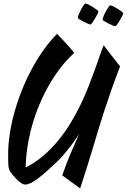

<svg xmlns="http://www.w3.org/2000/svg" viewBox="-20 -953 715 1083"><path d="M331.1 36.1Q356.4 -37.1 380.9 -93.5Q405.3 -149.9 426.3 -196.8Q402.3 -160.6 381.6 -133.3Q360.8 -106 345.2 -87.4Q326.7 -65.4 311 -49.8Q273.9 -14.2 244.9 11.7Q215.8 37.6 193.1 54.4Q170.4 71.3 153.3 79.6Q136.2 87.9 123 87.9Q112.8 87.9 101.3 80.8Q89.8 73.7 78.9 63.2Q67.9 52.7 58.1 41Q48.3 29.3 41 20Q28.8 4.4 27.3 -20.5Q25.9 -45.4 25.9 -82Q25.9 -138.2 35.4 -199.7Q44.9 -261.2 62.5 -323.5Q80.1 -385.7 105 -447.5Q129.9 -509.3 160.6 -566.2Q191.4 -623 227.1 -672.9Q262.7 -722.7 301.8 -762.2Q312 -751.5 325.2 -737.5Q338.4 -723.6 351.8 -709Q365.2 -694.3 377.7 -679.9Q390.1 -665.5 398.9 -654.8Q357.4 -617.2 321 -570.1Q284.7 -522.9 254.4 -469.5Q224.1 -416 200.2 -358.2Q176.3 -300.3 159.9 -241Q143.6 -181.6 134.5 -122.6Q125.5 -63.5 125 -8.3Q179.2 -35.6 224.6 -74.7Q270 -113.8 307.9 -159.9Q345.7 -206.1 376.7 -256.8Q407.7 -307.6 432.9 -359.4Q458 -411.1 477.8 -461.4Q497.6 -511.7 513.7 -556.2Q529.8 -600.6 542.2 -637.2Q554.7 -673.8 564.9 -698.2Q569.8 -690.9 578.1 -680.2Q586.4 -669.4 595.9 -657Q605.5 -644.5 615.5 -631.8Q625.5 -619.1 634 -608.2Q642.6 -597.2 648.9 -589.1Q655.3 -581.1 657.2 -578.1Q630.9 -510.3 609.9 -450.4Q588.9 -390.6 570.8 -335.7Q552.7 -280.8 536.9 -228.3Q521 -175.8 504.9 -121.8Q488.8 -67.9 470.9 -11Q453.1 45.9 432.1 109.9ZM535.2 -888.2Q535.2 -885.3 529.3 -873.3Q523.4 -861.3 515.9 -848.4Q508.3 -835.4 501 -825.2Q493.7 -814.9 490.2 -814.9Q486.8 -814.9 475.1 -819.8Q463.4 -824.7 450.9 -831.1Q438.5 -837.4 428.7 -843.5Q418.9 -849.6 418.9 -852.1Q418.9 -859.4 424.6 -873Q430.2 -886.7 437.5 -900.1Q444.8 -913.6 451.7 -923.3Q458.5 -933.1 460.9 -933.1Q467.3 -933.1 479.7 -927Q492.2 -920.9 504.4 -913.1Q516.6 -905.3 525.9 -897.9Q535.2 -890.6 535.2 -888.2ZM675.3 -877.9Q675.3 -875 669.4 -863.3Q663.6 -851.6 656 -838.6Q648.4 -825.7 641.1 -815.4Q633.8 -805.2 630.4 -805.2Q627 -805.2 615.2 -809.8Q603.5 -814.5 591.1 -820.8Q578.6 -827.1 568.8 -833.3Q559.1 -839.4 559.1 -841.8Q559.1 -849.1 564.7 -862.8Q570.3 -876.5 577.6 -889.9Q585 -903.3 591.8 -913.1Q598.6 -922.9 601.1 -922.9Q607.4 -922.9 619.9 -916.7Q632.3 -910.6 644.5 -903.1Q656.7 -895.5 666 -888.2Q675.3 -880.9 675.3 -877.9Z"/></svg>

Font: Yesteryear
Style: Regular
Weight: 400
Designer: Astigmatic (AOETI)
Foundry: Astigmatic (AOETI)
Version: Version 1.000